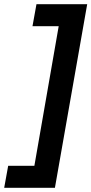

<svg xmlns="http://www.w3.org/2000/svg" viewBox="-60 -740 436 916"><path d="M356 -720H114L95 -615H220L104 51H-21L-40 156H202Z"/></svg>

Font: Fixel Display SemiBold
Style: Italic
Weight: 600
Italic angle: -10°
Designer: AlfaBravo + MacPaw
Foundry: Kyrylo Tkachov, Marchela Mozhyna, Serhii Makarenko, Maria Weinstein, Zakhar Kryvoshyya
Version: Version 1.210;Glyphs 3.2 (3217)